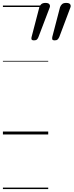

<svg xmlns="http://www.w3.org/2000/svg" viewBox="-20 -923 505 1318"><path d="M214 -646Q199 -646 196.5 -653Q194 -660 197 -670L250 -873Q253 -885 263 -894Q273 -903 292 -903Q313 -903 319.5 -893Q326 -883 321 -871L244 -669Q240 -658 233.5 -652Q227 -646 214 -646ZM356 -646Q341 -646 339 -653Q337 -660 339 -670L392 -873Q396 -885 405.5 -894Q415 -903 434 -903Q456 -903 462 -893Q468 -883 463 -871L387 -669Q382 -658 375.5 -652Q369 -646 356 -646ZM0 365H311V375H0ZM0 -20H311V0H0ZM0 -505H311V-500H0ZM0 -885H311V-875H0Z"/></svg>

Font: Playwrite DK Loopet Guides
Style: Regular
Weight: 400
Designer: Veronika Burian, José Scaglione
Foundry: TypeTogether
Version: Version 1.003